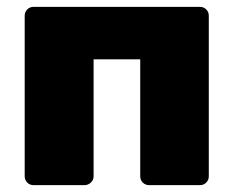

<svg xmlns="http://www.w3.org/2000/svg" viewBox="-20 -540 687 560"><path d="M78 0Q67 0 59.5 -7.5Q52 -15 52 -26V-494Q52 -505 59.5 -512.5Q67 -520 78 -520H563Q574 -520 581.5 -512.5Q589 -505 589 -494V-26Q589 -15 581.5 -7.5Q574 0 563 0H415Q404 0 396.5 -7.5Q389 -15 389 -26V-367H253V-26Q253 -15 245 -7.5Q237 0 226 0Z"/></svg>

Font: Rubik Light ExtraBold
Style: Regular
Weight: 800
Version: Version 2.104